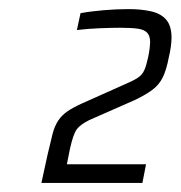

<svg xmlns="http://www.w3.org/2000/svg" viewBox="-20 -822 397 422"><path d="M71 -420 85 -484Q91 -510 95.5 -527.5Q100 -545 108 -557Q116 -569 128.5 -577.5Q141 -586 161 -595L255 -637Q274 -645 283.5 -651.5Q293 -658 297.5 -668.5Q302 -679 306 -698Q308 -708 309 -716.5Q310 -725 310 -729Q310 -743 303.5 -750Q297 -757 282.5 -759Q268 -761 244 -761Q227 -761 200.5 -760Q174 -759 149 -756L157 -793Q178 -797 207 -799.5Q236 -802 262 -802Q291 -802 312.5 -797Q334 -792 345.5 -778.5Q357 -765 357 -739Q357 -731 355.5 -719.5Q354 -708 351 -696Q346 -669 338 -652.5Q330 -636 315.5 -625Q301 -614 276 -602L176 -558Q156 -548 148.5 -537.5Q141 -527 134 -496L127 -461H301L293 -420Z"/></svg>

Font: Saira SemiCondensed Light
Style: Italic
Weight: 300
Width: 4
Italic angle: -12°
Designer: Hector Gatti with collaboration of the Omnibus-Type team
Foundry: Omnibus-Type
Version: Version 1.101